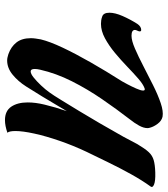

<svg xmlns="http://www.w3.org/2000/svg" viewBox="30 -698 691 792"><g transform="rotate(90 376.0 -302.5)"><path d="M476 23Q438 23 420.5 -3Q403 -29 403 -71Q403 -103 412 -140Q423 -186 439 -232Q408 -179 379 -131.5Q350 -84 337 -64Q316 -31 288.5 -8.5Q261 14 230 14Q223 14 217 12.5Q211 11 204 9Q173 -2 155.5 -24.5Q138 -47 138 -84Q138 -93 139.5 -103.5Q141 -114 143 -125Q152 -162 177 -215Q202 -268 238 -331Q274 -394 316 -460Q319 -465 328 -482Q337 -499 345.5 -518Q354 -537 354 -547Q354 -556 345 -553Q328 -547 305 -527Q282 -507 255 -481Q228 -455 198.5 -430.5Q169 -406 138.5 -389.5Q108 -373 79 -373Q72 -373 64.5 -374Q57 -375 49 -378Q33 -383 33 -408Q33 -431 46.5 -462Q60 -493 79 -523Q90 -539 104 -539Q110 -539 110 -533Q110 -529 107 -523Q104 -517 104 -513Q104 -499 128 -499Q148 -499 180.5 -513Q213 -527 252.5 -547.5Q292 -568 332 -588Q372 -608 406 -619.5Q440 -631 462 -627Q479 -623 491 -607Q503 -591 507 -576Q509 -570 509 -565Q509 -549 498.5 -530Q488 -511 472 -491Q431 -438 389.5 -377.5Q348 -317 315.5 -252.5Q283 -188 268 -122Q265 -109 265 -100Q265 -83 275 -83Q285 -83 300.5 -95.5Q316 -108 333 -126Q350 -144 362 -161Q373 -176 393.5 -209.5Q414 -243 439 -284Q464 -325 488 -366.5Q512 -408 530 -440Q547 -469 558 -491Q569 -513 575 -523Q594 -555 608 -570Q622 -585 641 -590.5Q660 -596 692 -597Q727 -598 741.5 -592Q756 -586 750 -578Q724 -542 698.5 -496Q673 -450 650 -402.5Q627 -355 607 -314Q581 -259 561.5 -202.5Q542 -146 531.5 -98Q521 -50 521 -20Q521 5 528 13Q499 23 476 23Z"/></g></svg>

Font: Praise
Style: Regular
Weight: 400
Designer: Robert E. Leuschke
Foundry: Robert E. Leuschke
Version: Version 1.100; ttfautohint (v1.8.3)